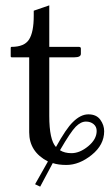

<svg xmlns="http://www.w3.org/2000/svg" viewBox="-20 -604 414 717"><path d="M204 -43Q221 -32 247 -32Q278 -32 309.5 -58Q341 -84 341 -115Q341 -131 329.5 -140.5Q318 -150 301 -150Q282 -150 263 -131Q244 -112 204 -43ZM164 -390V-171Q164 -82 189 -55Q227 -124 252 -148Q281 -177 310 -177Q340 -177 354.5 -157Q369 -137 369 -114Q369 -63 322.5 -25.5Q276 12 228 12Q198 12 177 5L130 93L111 84L159 -1Q89 -37 89 -110V-390H24Q20 -390 20 -394V-425Q20 -429 23 -429Q71 -429 88.5 -456.5Q106 -484 106 -545V-564L164 -584V-429H274Q282 -429 282 -423V-403Q282 -390 258 -390Z"/></svg>

Font: Libertinus Sans
Style: Regular
Weight: 400
Designer: Philipp H. Poll
Foundry: Khaled Hosny
Version: Version 6.1